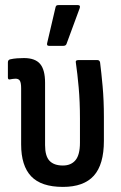

<svg xmlns="http://www.w3.org/2000/svg" viewBox="-20 -726 476 754"><path d="M227 8Q142 8 102.5 -33.5Q63 -75 63 -159V-379Q63 -401 58 -409Q53 -417 41 -417Q35 -417 29.5 -416Q24 -415 18 -414Q11 -413 11 -422V-481Q11 -491 20 -493Q33 -496 47 -497Q61 -498 74 -498Q118 -498 137.5 -475Q157 -452 157 -401V-156Q157 -113 174.5 -94.5Q192 -76 227 -76Q259 -76 276.5 -97Q294 -118 294 -166V-260Q294 -327 289 -382.5Q284 -438 278 -479Q275 -490 287 -490H363Q371 -490 373 -481Q378 -442 383 -387Q388 -332 388 -267V-173Q388 -80 348.5 -36Q309 8 227 8ZM172 -546Q163 -546 165 -556L198 -697Q199 -702 201.5 -704Q204 -706 210 -706H286Q297 -706 293 -694L241 -553Q238 -546 229 -546Z"/></svg>

Font: Sofia Sans Condensed SemiBold
Style: Regular
Weight: 600
Designer: Botio Nikoltchev, Ani Petrova
Foundry: lettersoup
Version: Version 4.101